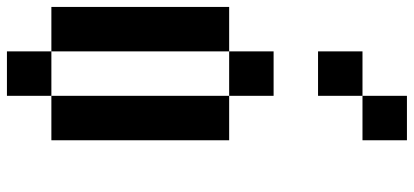

<svg xmlns="http://www.w3.org/2000/svg" viewBox="-332 -832 1165 540"><g transform="rotate(90 250.0 -562.5)"><path d="M0 -125V-625H125V-125ZM125 -125H250V0H125ZM125 -625V-750H250V-625ZM125 -875V-1000H250V-875ZM250 -125V-625H375V-125ZM250 -1000V-1125H375V-1000Z"/></g></svg>

Font: GalmuriMono7 Regular
Style: Regular
Weight: 400
Designer: Lee Minseo (quiple)
Version: Version 2.399;hotconv 1.1.1;makeotfexe 2.6.0 DEVELOPMENT